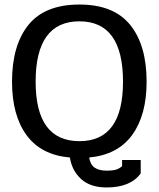

<svg xmlns="http://www.w3.org/2000/svg" viewBox="-20 -681 699 846"><path d="M288 13Q161 2 97 -85.5Q33 -173 33 -321Q33 -482 105.5 -571.5Q178 -661 330 -661Q481 -661 553.5 -571.5Q626 -482 626 -321Q626 -174 562.5 -86.5Q499 1 373 13Q378 45 397.5 58Q417 71 451 71Q476 71 491 66.5Q506 62 518 51V24H600V83Q555 145 450 145Q378 145 337.5 108Q297 71 288 13ZM522 -321Q522 -587 330 -587Q137 -587 137 -321Q137 -59 330 -59Q522 -59 522 -321Z"/></svg>

Font: Pridi
Style: Regular
Weight: 400
Designer: Katatrad Team
Foundry: CadsonDemak
Version: Version 1.001